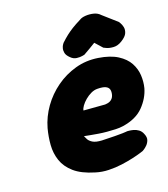

<svg xmlns="http://www.w3.org/2000/svg" viewBox="-109 -794 784 895"><g transform="rotate(-15 283.5 -346.0)"><path d="M241 11Q177 -2 141 -28.5Q105 -55 89.5 -90.5Q74 -126 73.5 -166Q73 -206 80 -246Q90 -299 118 -346.5Q146 -394 188 -430Q230 -466 282 -485.5Q334 -505 392 -501Q450 -497 486.5 -478Q523 -459 541.5 -431Q560 -403 564.5 -371Q569 -339 564 -309Q555 -262 521.5 -221Q488 -180 422 -164Q405 -160 385 -159Q365 -158 343.5 -158Q322 -158 302.5 -159.5Q283 -161 267.5 -162.5Q252 -164 243 -165Q234 -166 234 -166Q237 -161 243 -150.5Q249 -140 264.5 -132Q280 -124 310 -125Q349 -127 373.5 -129Q398 -131 411.5 -132.5Q425 -134 429.5 -135Q434 -136 434 -136Q434 -136 443 -136Q452 -136 464.5 -134Q477 -132 489.5 -124.5Q502 -117 509 -102Q518 -85 514.5 -71.5Q511 -58 502.5 -48Q494 -38 487 -33Q480 -28 480 -28Q480 -28 465.5 -22Q451 -16 426 -8Q401 0 370 7Q339 14 305.5 16Q272 18 241 11ZM263 -282 367 -283Q367 -283 370.5 -283.5Q374 -284 380 -285.5Q386 -287 392 -290.5Q398 -294 403 -300.5Q408 -307 410 -317Q413 -333 409 -344Q405 -355 391.5 -360Q378 -365 352 -363Q336 -362 320.5 -353Q305 -344 292 -331Q279 -318 271 -304.5Q263 -291 263 -282ZM266 -539Q250 -552 246.5 -564.5Q243 -577 245 -587.5Q247 -598 251 -604.5Q255 -611 255 -611Q271 -629 285 -642Q299 -655 315 -667Q331 -679 357 -695Q367 -703 386 -706Q405 -709 425 -706Q445 -703 459 -690L529 -638Q529 -638 535 -630Q541 -622 545 -609Q549 -596 544 -580Q539 -564 516 -547Q496 -532 475.5 -531.5Q455 -531 441.5 -536Q428 -541 428 -541L393 -574Q380 -564 363.5 -552.5Q347 -541 334 -532Q334 -532 323 -529Q312 -526 296 -526.5Q280 -527 266 -539Z"/></g></svg>

Font: Sour Gummy Black
Style: Italic
Weight: 900
Italic angle: -11.3°
Designer: Stefie Justprince
Foundry: Eifetstype
Version: Version 1.000